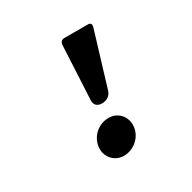

<svg xmlns="http://www.w3.org/2000/svg" viewBox="-137 -727 875 875"><g transform="rotate(-30 300.0 -289.5)"><path d="M430.7 -590.3Q453.1 -590.3 446.3 -565.9L360.8 -284.2Q355.5 -265.6 341.6 -255.9Q327.6 -246.1 308.6 -246.1Q289.6 -246.1 279.3 -255.9Q269 -265.6 270 -284.2L284.2 -565.9Q285.6 -590.3 308.6 -590.3ZM275.4 10.7Q257.8 10.7 242.9 4.2Q228 -2.4 217.3 -13.4Q206.5 -24.4 200.4 -39.3Q194.3 -54.2 194.3 -70.8Q194.3 -92.8 203.1 -111.8Q211.9 -130.9 226.3 -144.8Q240.7 -158.7 259.8 -166.5Q278.8 -174.3 299.3 -174.3Q316.9 -174.3 331.8 -168Q346.7 -161.6 357.4 -150.6Q368.2 -139.6 374.3 -124.8Q380.4 -109.9 380.4 -93.3Q380.4 -71.3 371.8 -52.2Q363.3 -33.2 348.6 -19.3Q334 -5.4 314.9 2.7Q295.9 10.7 275.4 10.7Z"/></g></svg>

Font: Courier Prime
Style: Bold Italic
Weight: 700
Monospace: yes
Designer: Alan Dague-Greene
Foundry: Quote-Unquote Apps
Version: Version 1.202